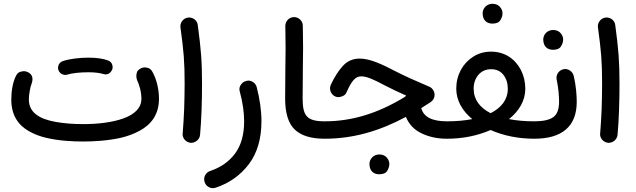

<svg xmlns="http://www.w3.org/2000/svg" viewBox="-20 -708 3355 1013"><path d="M39.6 -182.1C39.6 -100.1 76.2 -47.9 132.3 -16.1C160.2 0 191.4 11.7 225.1 19.5C292.5 35.2 362.8 38.6 419.4 38.6C470.7 38.6 543.5 35.2 615.7 19.5C651.4 11.2 685.1 -1 715.8 -17.6C777.3 -50.3 818.8 -103.5 818.8 -187C818.8 -239.3 805.2 -292 784.2 -329.1C777.8 -340.3 770.5 -346.7 762.2 -349.1C753.9 -351.6 747.6 -352.5 743.7 -352.5C735.8 -352.5 728.5 -350.6 721.2 -346.2C710 -339.8 703.6 -333 702.1 -325.2C700.2 -317.4 699.2 -311.5 699.2 -307.1C699.2 -299.3 700.7 -291.5 704.1 -283.2C708.5 -274.4 713.4 -260.7 718.8 -241.7C723.6 -222.7 726.1 -204.1 726.1 -187C726.1 -137.7 689 -104 630.4 -83C571.8 -62 496.1 -53.2 419.4 -53.2C365.2 -53.2 316.9 -57.1 273.4 -64.9C186.5 -80.1 132.3 -115.7 132.3 -182.1C132.3 -195.8 133.8 -210.9 136.7 -227.1C139.2 -243.2 142.6 -256.3 146.5 -265.6C149.9 -274.9 151.4 -282.7 151.4 -290C151.4 -307.1 143.1 -319.8 126 -327.6C119.6 -331.1 112.8 -332.5 106 -332.5C101.1 -332.5 94.2 -331.1 85.4 -328.6C76.7 -325.7 69.3 -318.4 64 -307.1C46.4 -272.5 39.6 -223.6 39.6 -182.1ZM287.6 -339.8C293.5 -320.8 312 -312.5 324.2 -312.5C327.6 -312.5 330.6 -313 334 -314C359.9 -322.3 401.9 -326.7 446.3 -326.7C478 -326.7 504.4 -323.7 525.9 -317.4C530.3 -315.9 534.2 -315.4 537.6 -315.4C549.8 -315.4 560.1 -321.3 567.9 -333.5C572.3 -339.8 574.2 -346.2 574.2 -353.5C574.2 -359.9 573.2 -377.4 553.7 -387.7C526.9 -398.4 491.2 -403.8 446.3 -403.8C399.4 -403.8 348.1 -397.5 313 -386.2C293 -379.9 286.1 -362.3 286.1 -350.6C286.1 -347.2 286.6 -343.3 287.6 -339.8Z M932.1 -563.5C949.2 -438 954.1 -382.8 954.1 -268.6C954.1 -225.1 953.1 -180.7 951.7 -134.3C949.7 -87.9 947.3 -44.4 943.8 -4.4C943.4 -2.9 943.4 -1 943.4 0.5C943.4 21.5 960.4 43 985.8 45.4H989.7C1011.2 45.4 1033.7 27.8 1035.6 2.9C1043 -77.6 1045.9 -175.8 1045.9 -264.2C1045.9 -385.3 1040.5 -448.7 1023.4 -575.7C1021 -600.6 998 -615.7 978 -615.7C976.1 -615.7 974.1 -615.7 971.7 -615.2C946.8 -611.8 931.6 -589.8 931.6 -568.8C931.6 -567.4 931.6 -565.4 932.1 -563.5Z M1273.9 -279.3C1255.9 -272.9 1243.2 -253.9 1243.2 -238.3C1243.2 -233.9 1243.7 -229.5 1245.1 -225.1C1260.3 -168 1268.1 -115.7 1268.1 -68.4C1268.1 2.4 1252 59.1 1220.2 102.1C1188 145 1144 175.8 1088.4 194.3C1068.4 200.7 1057.1 220.7 1057.1 236.8C1057.1 241.7 1058.1 247.1 1059.6 252.4C1065.9 274.4 1087.4 284.7 1102.5 284.7C1107.4 284.7 1112.8 283.7 1118.2 282.2C1189.9 258.3 1248.5 216.8 1293 158.2C1337.4 99.1 1359.4 23.9 1359.4 -68.4C1359.4 -125.5 1350.6 -185.5 1334.5 -248C1328.6 -271 1307.1 -282.7 1291.5 -282.7C1286.1 -282.7 1280.3 -281.7 1273.9 -279.3Z M1484.4 -188.5C1484.4 -110.8 1501.5 -56.2 1535.2 -24.4C1568.8 7.8 1621.1 23.9 1692.9 23.9H1693.4C1718.8 23.9 1739.3 3.4 1739.3 -22C1739.3 -47.4 1718.8 -67.9 1693.4 -67.9H1692.9C1597.7 -67.9 1576.7 -97.7 1576.7 -189.9C1576.7 -314.5 1579.1 -402.8 1579.1 -456.1C1579.1 -494.6 1578.6 -533.7 1577.6 -573.2C1577.1 -598.6 1555.2 -617.7 1532.2 -617.7H1529.8C1504.4 -617.2 1485.4 -595.2 1485.4 -571.3V-569.8C1486.3 -529.3 1486.8 -490.2 1486.8 -452.1C1486.8 -398.9 1484.4 -311.5 1484.4 -188.5Z M1877.9 -398.9C1842.3 -398.9 1813 -386.2 1790 -361.3C1766.6 -336.4 1745.1 -302.7 1725.6 -261.2C1722.7 -254.9 1721.2 -248 1721.2 -241.7C1721.2 -232.4 1725.1 -213.9 1742.2 -202.6C1750 -197.8 1757.8 -195.3 1766.1 -195.3C1771.5 -195.3 1779.3 -197.3 1788.6 -201.2C1797.9 -205.1 1804.7 -211.9 1808.6 -221.7C1835.4 -281.7 1855 -305.2 1886.2 -305.2C1915 -305.2 1954.1 -287.6 2009.3 -257.8C2043 -240.2 2080.1 -223.1 2123 -203.6C2120.6 -201.7 2118.7 -199.7 2117.2 -197.3C1976.6 -111.3 1839.4 -67.9 1693.4 -67.9C1668 -67.9 1647 -46.9 1647 -22C1647 2 1668 23.9 1693.4 23.9C1845.2 23.9 1984.4 -17.6 2121.6 -91.3C2137.7 -51.8 2165.5 -22.9 2204.6 -4.4C2243.7 14.6 2288.1 23.9 2337.9 23.9H2338.4C2363.8 23.9 2384.3 3.4 2384.3 -22C2384.3 -47.4 2363.8 -67.9 2338.4 -67.9H2337.9C2259.3 -67.9 2214.4 -91.3 2202.6 -137.7C2218.8 -147.5 2234.9 -157.7 2251.5 -168.9C2265.6 -178.2 2272.9 -191.4 2272.9 -208C2272.9 -225.6 2261.2 -244.1 2245.1 -250.5C2172.4 -281.2 2113.3 -308.1 2068.4 -331.1C1996.1 -368.7 1932.6 -398.9 1877.9 -398.9ZM1929.2 157.2C1929.2 166 1930.7 173.8 1933.1 180.7C1939 196.8 1953.1 211.4 1981 211.4C2002 211.4 2016.1 205.1 2023.4 192.9C2030.8 180.2 2034.2 168.5 2034.2 157.7C2034.2 147.5 2031.2 138.7 2025.9 130.4C2017.6 116.7 2002.4 106.9 1981 106.9C1950.2 106.9 1929.2 131.3 1929.2 157.2Z M2292.5 -22C2292.5 3.4 2313 23.9 2338.4 23.9C2420.4 23.9 2497.1 8.8 2568.4 -22C2639.2 8.8 2716.3 23.9 2798.8 23.9H2799.3C2824.7 23.9 2845.2 3.4 2845.2 -22C2845.2 -47.4 2824.7 -67.9 2799.3 -67.9H2798.8C2750 -67.9 2705.6 -71.8 2665.5 -79.6C2718.3 -122.1 2751.5 -176.8 2751.5 -239.3C2751.5 -275.4 2743.7 -308.6 2728.5 -338.4C2697.8 -397.9 2642.1 -435.5 2571.3 -435.5C2536.1 -435.5 2504.9 -426.8 2477.1 -409.2C2421.4 -374 2387.2 -312.5 2387.2 -240.2C2387.2 -177.7 2419.4 -122.6 2471.7 -79.6C2431.6 -71.8 2387.2 -67.9 2338.4 -67.9C2313 -67.9 2292.5 -47.4 2292.5 -22ZM2479 -240.2C2479 -269 2487.3 -293.5 2504.4 -313.5C2521.5 -333 2543.5 -342.8 2571.3 -342.8C2598.6 -342.8 2620.1 -333 2635.7 -313.5C2651.4 -293.5 2659.2 -269 2659.2 -239.3C2659.2 -182.1 2625 -139.6 2568.4 -110.8C2512.2 -139.6 2479 -182.1 2479 -240.2ZM2526.4 -637.7C2526.4 -628.9 2527.8 -621.1 2530.3 -614.3C2536.1 -598.1 2550.3 -583.5 2578.1 -583.5C2599.1 -583.5 2613.3 -589.8 2620.6 -602.5C2627.9 -614.7 2631.3 -626.5 2631.3 -637.2C2631.3 -647.5 2628.4 -656.2 2623 -664.6C2614.7 -678.2 2599.6 -688 2578.1 -688C2547.4 -688 2526.4 -663.6 2526.4 -637.7Z M2753.4 -22C2753.4 3.4 2773.9 23.9 2799.3 23.9C2945.8 23.9 3022.9 -41.5 3022.9 -170.9C3022.9 -204.6 3019 -255.9 3007.8 -304.2C3003.4 -329.1 2981.4 -343.8 2961.9 -343.8C2960 -343.8 2958 -343.8 2955.6 -343.3C2930.7 -339.4 2916 -317.4 2916 -297.4C2916 -295.4 2916 -293.5 2916.5 -291C2920.9 -270 2924.3 -248 2926.8 -225.6C2928.7 -203.1 2929.7 -185.1 2929.7 -171.4C2929.7 -131.3 2919.4 -104 2898.9 -89.8C2878.4 -75.2 2845.2 -67.9 2799.3 -67.9C2773.9 -67.9 2753.4 -47.4 2753.4 -22ZM2846.2 -499.5C2846.2 -490.7 2847.7 -482.9 2850.1 -476.1C2856 -460 2870.1 -445.3 2897.9 -445.3C2918.9 -445.3 2933.1 -451.7 2940.4 -464.4C2947.8 -476.6 2951.2 -488.3 2951.2 -499C2951.2 -509.3 2948.2 -518.1 2942.9 -526.4C2934.6 -540 2919.4 -549.8 2897.9 -549.8C2867.2 -549.8 2846.2 -525.4 2846.2 -499.5Z M3134.8 -563.5C3151.9 -438 3156.7 -382.8 3156.7 -268.6C3156.7 -225.1 3155.8 -180.7 3154.3 -134.3C3152.3 -87.9 3149.9 -44.4 3146.5 -4.4C3146 -2.9 3146 -1 3146 0.5C3146 21.5 3163.1 43 3188.5 45.4H3192.4C3213.9 45.4 3236.3 27.8 3238.3 2.9C3245.6 -77.6 3248.5 -175.8 3248.5 -264.2C3248.5 -385.3 3243.2 -448.7 3226.1 -575.7C3223.6 -600.6 3200.7 -615.7 3180.7 -615.7C3178.7 -615.7 3176.8 -615.7 3174.3 -615.2C3149.4 -611.8 3134.3 -589.8 3134.3 -568.8C3134.3 -567.4 3134.3 -565.4 3134.8 -563.5Z"/></svg>

Font: Mikhak Medium
Style: Regular
Weight: 500
Designer: Amin Abedi
Version: Version 3.2